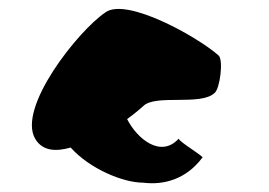

<svg xmlns="http://www.w3.org/2000/svg" viewBox="-20 -719 606 432"><path d="M59 -407C76 -378 107 -378 139 -387C182 -339 257 -308 302 -308C349 -302 399 -316 435 -364C444 -364 384 -399 382 -407C342 -363 289 -406 266 -451C284 -464 300 -478 302 -480C329 -508 432 -480 463 -510C475 -520 483 -584 472 -594C425 -636 264 -726 217 -691C155 -649 19 -477 59 -407Z"/></svg>

Font: Ampere
Style: SCCnd
Weight: 400
Version: Version 1